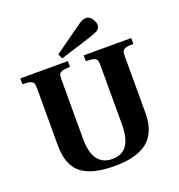

<svg xmlns="http://www.w3.org/2000/svg" viewBox="-159 -1036 1104 1184"><g transform="rotate(-20 393.0 -444.5)"><path d="M28.8 -653.8V-691.9H340.8V-653.8Q313 -652.8 300 -650.9Q287.1 -648.9 278.1 -642.3Q269 -635.7 267.1 -625.7Q265.1 -615.7 265.1 -595.2V-210.9Q265.1 -30.8 393.1 -30.8Q460 -30.8 490.5 -76.7Q521 -122.6 521 -210.9V-595.2Q521 -615.7 519 -625.7Q517.1 -635.7 508.1 -642.3Q499 -648.9 485.8 -650.9Q472.7 -652.8 444.8 -653.8V-691.9H756.8V-653.8Q729 -652.8 716.1 -650.9Q703.1 -648.9 694.1 -642.3Q685.1 -635.7 683.1 -625.7Q681.2 -615.7 681.2 -595.2V-225.1Q679.7 -98.6 607.7 -41.7Q535.6 15.1 393.1 15.1Q241.7 15.1 173.3 -40.8Q105 -96.7 105 -225.1V-595.2Q105 -615.7 103 -625.7Q101.1 -635.7 92 -642.3Q83 -648.9 69.8 -650.9Q56.6 -652.8 28.8 -653.8ZM299.8 -751 472.2 -874Q495.1 -891.1 508.8 -897.5Q522.5 -903.8 536.1 -903.8Q558.1 -903.8 574 -880.9Q589.8 -857.9 589.8 -839.8Q589.8 -819.3 574.5 -808.1Q559.1 -796.9 517.1 -783.2L314 -719.2Z"/></g></svg>

Font: Linguistics Pro
Style: Bold
Weight: 700
Designer: Stefan Peev, Context Ltd
Foundry: Stefan Peev, Context Ltd
Version: Version 001.000